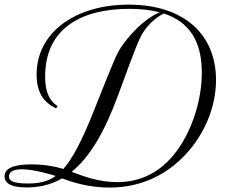

<svg xmlns="http://www.w3.org/2000/svg" viewBox="-20 -806 1106 845"><path d="M512.7 -597.7C492.2 -566.9 482.4 -542.5 390.6 -312.5C339.8 -185.1 299.3 -107.9 258.8 -62.5C216.8 -75.2 171.4 -82.5 118.2 -82.5C68.4 -82.5 0 -76.2 0 -29.8C0 -5.9 18.1 19 98.1 19C154.8 19 206.1 6.3 253.4 -21C296.4 -4.4 370.6 19.5 461.9 19.5C611.3 19.5 722.7 -45.4 799.3 -128.9C876.5 -212.9 930.7 -330.1 930.7 -454.1C930.7 -653.3 791 -785.6 546.4 -785.6C310.5 -785.6 141.1 -662.6 141.1 -478C141.1 -402.3 168.9 -356.9 227.1 -329.1L233.4 -339.4C185.5 -369.6 178.7 -425.3 178.7 -469.2C178.7 -683.1 340.8 -767.1 548.8 -767.1C599.6 -767.1 644 -761.7 682.6 -752C606.9 -719.2 541.5 -641.6 512.7 -597.7ZM868.2 -486.3C868.2 -367.2 827.1 -240.7 764.6 -150.9C708 -70.3 624 -4.4 495.6 -4.4C413.6 -4.4 344.7 -31.2 295.4 -49.8C372.6 -112.3 438.5 -220.2 499.5 -386.2C572.8 -585.9 590.8 -635.3 613.3 -668.5C632.3 -697.3 665.5 -729 700.7 -746.6C813 -710.4 868.2 -625 868.2 -486.3ZM101.6 1.5C33.2 1.5 19.5 -12.2 19.5 -29.3C19.5 -52.2 43.5 -61 76.2 -61C126.5 -61 198.7 -40 225.1 -31.7C189 -5.4 149.9 1.5 101.6 1.5Z"/></svg>

Font: Petit Formal Script
Style: Regular
Weight: 400
Designer: Pablo Impallari, Brenda Gallo, Rodrigo Fuenzalida
Foundry: Pablo Impallari, Brenda Gallo, Rodrigo Fuenzalida
Version: Version 1.001